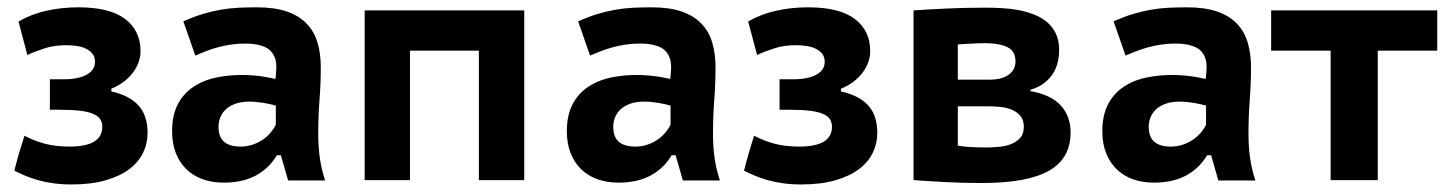

<svg xmlns="http://www.w3.org/2000/svg" viewBox="-20 -485 3912 517"><path d="M114.3 -189.5V-271.5H151.4Q190.9 -271.5 213.4 -283.9Q235.8 -296.4 235.8 -318.4Q235.8 -331.1 229.5 -339.6Q223.1 -348.1 212.4 -353.5Q201.7 -358.9 187.5 -361.1Q173.3 -363.3 157.7 -363.3Q126 -363.3 99.6 -354.7Q73.2 -346.2 53.7 -336.9L29.8 -427.2Q65.9 -447.8 106.7 -456.5Q147.5 -465.3 190.9 -465.3Q275.9 -465.3 317.1 -433.8Q358.4 -402.3 358.4 -347.2Q358.4 -332 353 -317.1Q347.7 -302.2 337.4 -288.8Q327.1 -275.4 312.5 -264.4Q297.9 -253.4 279.8 -246.1V-238.8Q328.6 -228 353 -200.9Q377.4 -173.8 377.4 -127Q377.4 -99.1 365.5 -74Q353.5 -48.8 328.4 -29.8Q303.2 -10.7 264.4 0.5Q225.6 11.7 172.4 11.7Q146 11.7 123.5 8.5Q101.1 5.4 82.3 0Q63.5 -5.4 47.6 -12Q31.7 -18.6 18.6 -25.4Q24.4 -48.8 31.2 -72.3Q38.1 -95.7 45.9 -119.6Q69.3 -106.9 98.6 -98.6Q127.9 -90.3 167.5 -90.3Q255.4 -90.3 255.4 -143.6Q255.4 -155.3 250 -163.8Q244.6 -172.4 231.4 -178.2Q218.3 -184.1 195.8 -186.8Q173.3 -189.5 139.6 -189.5Z M443.4 0ZM473.6 -427.7Q501.5 -439.9 525.9 -447.3Q550.3 -454.6 573.7 -458.7Q597.2 -462.9 621.1 -464.1Q645 -465.3 671.4 -465.3Q719.7 -465.3 752.7 -453.9Q785.6 -442.4 805.9 -421.1Q826.2 -399.9 835 -370.1Q843.8 -340.3 843.8 -303.7Q843.8 -259.3 840.3 -215.8Q836.9 -172.4 836.9 -123.5Q836.9 -89.8 841.3 -59.1Q845.7 -28.3 855.5 1H755.9L736.3 -66.9H725.6Q712.4 -45.4 695.8 -31Q679.2 -16.6 660.6 -8.3Q642.1 0 622.3 3.4Q602.5 6.8 582.5 6.8Q551.3 6.8 525.6 -2.4Q500 -11.7 481.7 -29.5Q463.4 -47.4 453.4 -73Q443.4 -98.6 443.4 -131.8Q443.4 -176.3 460.4 -207.3Q477.5 -238.3 509.8 -256.8Q534.2 -271 566.2 -277.1Q598.1 -283.2 633.8 -283.2Q639.6 -283.2 649.7 -282.7Q659.7 -282.2 671.4 -281Q683.1 -279.8 696 -277.6Q709 -275.4 721.7 -272.5Q722.7 -281.7 723.4 -289.3Q724.1 -296.9 724.1 -303.7Q724.1 -320.3 719.5 -331.3Q714.8 -342.3 706.5 -350.1Q698.2 -357.9 681.2 -362.8Q664.1 -367.7 640.6 -367.7Q620.1 -367.7 602.1 -365Q584 -362.3 567.6 -357.9Q551.3 -353.5 536.1 -347.7Q521 -341.8 505.9 -335.4ZM627.9 -90.3Q644.5 -90.3 659.4 -95.2Q674.3 -100.1 686.8 -108.4Q699.2 -116.7 708.3 -127.4Q717.3 -138.2 722.7 -149.4V-200.7Q715.8 -202.6 707.3 -204.6Q698.7 -206.5 689.2 -208Q679.7 -209.5 670.2 -210.4Q660.6 -211.4 652.3 -211.4Q628.9 -211.4 612.8 -205.3Q596.7 -199.2 586.9 -189.5Q577.1 -179.7 572.8 -167.7Q568.4 -155.8 568.4 -144Q568.4 -116.2 583.3 -103.3Q598.1 -90.3 627.9 -90.3Z M1269.5 -348.6H1084V0H961.9V-457H1391.6V0H1269.5Z M1506.3 0ZM1536.6 -427.7Q1564.5 -439.9 1588.9 -447.3Q1613.3 -454.6 1636.7 -458.7Q1660.2 -462.9 1684.1 -464.1Q1708 -465.3 1734.4 -465.3Q1782.7 -465.3 1815.7 -453.9Q1848.6 -442.4 1868.9 -421.1Q1889.2 -399.9 1897.9 -370.1Q1906.7 -340.3 1906.7 -303.7Q1906.7 -259.3 1903.3 -215.8Q1899.9 -172.4 1899.9 -123.5Q1899.9 -89.8 1904.3 -59.1Q1908.7 -28.3 1918.5 1H1818.8L1799.3 -66.9H1788.6Q1775.4 -45.4 1758.8 -31Q1742.2 -16.6 1723.6 -8.3Q1705.1 0 1685.3 3.4Q1665.5 6.8 1645.5 6.8Q1614.3 6.8 1588.6 -2.4Q1563 -11.7 1544.7 -29.5Q1526.4 -47.4 1516.4 -73Q1506.3 -98.6 1506.3 -131.8Q1506.3 -176.3 1523.4 -207.3Q1540.5 -238.3 1572.8 -256.8Q1597.2 -271 1629.2 -277.1Q1661.1 -283.2 1696.8 -283.2Q1702.6 -283.2 1712.6 -282.7Q1722.7 -282.2 1734.4 -281Q1746.1 -279.8 1759 -277.6Q1772 -275.4 1784.7 -272.5Q1785.6 -281.7 1786.4 -289.3Q1787.1 -296.9 1787.1 -303.7Q1787.1 -320.3 1782.5 -331.3Q1777.8 -342.3 1769.5 -350.1Q1761.2 -357.9 1744.1 -362.8Q1727.1 -367.7 1703.6 -367.7Q1683.1 -367.7 1665 -365Q1647 -362.3 1630.6 -357.9Q1614.3 -353.5 1599.1 -347.7Q1584 -341.8 1568.8 -335.4ZM1690.9 -90.3Q1707.5 -90.3 1722.4 -95.2Q1737.3 -100.1 1749.8 -108.4Q1762.2 -116.7 1771.2 -127.4Q1780.3 -138.2 1785.6 -149.4V-200.7Q1778.8 -202.6 1770.3 -204.6Q1761.7 -206.5 1752.2 -208Q1742.7 -209.5 1733.2 -210.4Q1723.6 -211.4 1715.3 -211.4Q1691.9 -211.4 1675.8 -205.3Q1659.7 -199.2 1649.9 -189.5Q1640.1 -179.7 1635.7 -167.7Q1631.3 -155.8 1631.3 -144Q1631.3 -116.2 1646.2 -103.3Q1661.1 -90.3 1690.9 -90.3Z M2079.1 -189.5V-271.5H2116.2Q2155.8 -271.5 2178.2 -283.9Q2200.7 -296.4 2200.7 -318.4Q2200.7 -331.1 2194.3 -339.6Q2188 -348.1 2177.2 -353.5Q2166.5 -358.9 2152.3 -361.1Q2138.2 -363.3 2122.6 -363.3Q2090.8 -363.3 2064.5 -354.7Q2038.1 -346.2 2018.6 -336.9L1994.6 -427.2Q2030.8 -447.8 2071.5 -456.5Q2112.3 -465.3 2155.8 -465.3Q2240.7 -465.3 2282 -433.8Q2323.2 -402.3 2323.2 -347.2Q2323.2 -332 2317.9 -317.1Q2312.5 -302.2 2302.2 -288.8Q2292 -275.4 2277.3 -264.4Q2262.7 -253.4 2244.6 -246.1V-238.8Q2293.5 -228 2317.9 -200.9Q2342.3 -173.8 2342.3 -127Q2342.3 -99.1 2330.3 -74Q2318.4 -48.8 2293.2 -29.8Q2268.1 -10.7 2229.2 0.5Q2190.4 11.7 2137.2 11.7Q2110.8 11.7 2088.4 8.5Q2065.9 5.4 2047.1 0Q2028.3 -5.4 2012.5 -12Q1996.6 -18.6 1983.4 -25.4Q1989.3 -48.8 1996.1 -72.3Q2002.9 -95.7 2010.7 -119.6Q2034.2 -106.9 2063.5 -98.6Q2092.8 -90.3 2132.3 -90.3Q2220.2 -90.3 2220.2 -143.6Q2220.2 -155.3 2214.8 -163.8Q2209.5 -172.4 2196.3 -178.2Q2183.1 -184.1 2160.6 -186.8Q2138.2 -189.5 2104.5 -189.5Z M2439.9 -457Q2475.6 -459.5 2526.1 -461.9Q2576.7 -464.4 2634.3 -464.4Q2655.3 -464.4 2678 -463.1Q2700.7 -461.9 2722.7 -457.8Q2744.6 -453.6 2764.6 -445.8Q2784.7 -438 2799.6 -425.3Q2814.5 -412.6 2823.2 -394.3Q2832 -376 2832 -350.6Q2832 -334.5 2828.4 -318.4Q2824.7 -302.2 2815.9 -287.8Q2807.1 -273.4 2792.2 -261.7Q2777.3 -250 2754.4 -243.2V-239.7Q2810.1 -230 2836.4 -200.9Q2862.8 -171.9 2862.8 -127.9Q2862.8 -93.8 2848.6 -68.1Q2834.5 -42.5 2805.2 -25.6Q2775.9 -8.8 2730.7 -0.5Q2685.5 7.8 2623 7.8Q2574.2 7.8 2527.1 5.4Q2480 2.9 2439.9 0ZM2559.1 -92.8Q2576.7 -89.8 2596.7 -88.9Q2616.7 -87.9 2634.3 -87.9Q2649.4 -87.9 2667.5 -89.4Q2685.5 -90.8 2700.9 -96.4Q2716.3 -102.1 2726.6 -113Q2736.8 -124 2736.8 -143.6Q2736.8 -162.6 2727.1 -173.6Q2717.3 -184.6 2702.9 -190.2Q2688.5 -195.8 2671.9 -197.3Q2655.3 -198.7 2641.6 -198.7H2559.1ZM2643.1 -270.5Q2678.2 -270.5 2696.3 -283.9Q2714.4 -297.4 2714.4 -319.3Q2714.4 -331.1 2710.4 -340.3Q2706.5 -349.6 2696.8 -355.7Q2687 -361.8 2670.9 -365.2Q2654.8 -368.7 2630.4 -368.7Q2620.1 -368.7 2609.4 -368.2Q2598.6 -367.7 2589.1 -367.2Q2579.6 -366.7 2571.8 -366.2Q2564 -365.7 2559.1 -365.2V-270.5Z M2948.2 0ZM2978.5 -427.7Q3006.3 -439.9 3030.8 -447.3Q3055.2 -454.6 3078.6 -458.7Q3102.1 -462.9 3126 -464.1Q3149.9 -465.3 3176.3 -465.3Q3224.6 -465.3 3257.6 -453.9Q3290.5 -442.4 3310.8 -421.1Q3331.1 -399.9 3339.8 -370.1Q3348.6 -340.3 3348.6 -303.7Q3348.6 -259.3 3345.2 -215.8Q3341.8 -172.4 3341.8 -123.5Q3341.8 -89.8 3346.2 -59.1Q3350.6 -28.3 3360.4 1H3260.7L3241.2 -66.9H3230.5Q3217.3 -45.4 3200.7 -31Q3184.1 -16.6 3165.5 -8.3Q3147 0 3127.2 3.4Q3107.4 6.8 3087.4 6.8Q3056.2 6.8 3030.5 -2.4Q3004.9 -11.7 2986.6 -29.5Q2968.3 -47.4 2958.3 -73Q2948.2 -98.6 2948.2 -131.8Q2948.2 -176.3 2965.3 -207.3Q2982.4 -238.3 3014.6 -256.8Q3039.1 -271 3071 -277.1Q3103 -283.2 3138.7 -283.2Q3144.5 -283.2 3154.5 -282.7Q3164.6 -282.2 3176.3 -281Q3188 -279.8 3200.9 -277.6Q3213.9 -275.4 3226.6 -272.5Q3227.5 -281.7 3228.3 -289.3Q3229 -296.9 3229 -303.7Q3229 -320.3 3224.4 -331.3Q3219.7 -342.3 3211.4 -350.1Q3203.1 -357.9 3186 -362.8Q3168.9 -367.7 3145.5 -367.7Q3125 -367.7 3106.9 -365Q3088.9 -362.3 3072.5 -357.9Q3056.2 -353.5 3041 -347.7Q3025.9 -341.8 3010.7 -335.4ZM3132.8 -90.3Q3149.4 -90.3 3164.3 -95.2Q3179.2 -100.1 3191.7 -108.4Q3204.1 -116.7 3213.1 -127.4Q3222.2 -138.2 3227.5 -149.4V-200.7Q3220.7 -202.6 3212.2 -204.6Q3203.6 -206.5 3194.1 -208Q3184.6 -209.5 3175 -210.4Q3165.5 -211.4 3157.2 -211.4Q3133.8 -211.4 3117.7 -205.3Q3101.6 -199.2 3091.8 -189.5Q3082 -179.7 3077.6 -167.7Q3073.2 -155.8 3073.2 -144Q3073.2 -116.2 3088.1 -103.3Q3103 -90.3 3132.8 -90.3Z M3850.1 -348.6H3689.9V0H3563V-348.6H3402.8V-457H3850.1Z"/></svg>

Font: PT Astra Sans
Style: Bold
Weight: 700
Designer: A.Korolkova, I. Chaeva
Foundry: ParaType Ltd
Version: Version 1.001; ttfautohint (v1.6)